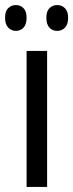

<svg xmlns="http://www.w3.org/2000/svg" viewBox="-40 -804 289 758"><path d="M146 -66H65V-603H146ZM-20 -734Q-20 -760 -7.5 -772Q5 -784 23 -784Q41 -784 53 -771.5Q65 -759 65 -734Q65 -708 53 -695Q41 -682 23 -682Q5 -682 -7.5 -695Q-20 -708 -20 -734ZM143 -734Q143 -760 155.5 -772Q168 -784 186 -784Q204 -784 216.5 -771.5Q229 -759 229 -734Q229 -708 216.5 -695Q204 -682 186 -682Q167 -682 155 -695Q143 -708 143 -734Z"/></svg>

Font: Noto Sans Malayalam UI ExtraCondensed
Style: Regular
Weight: 400
Width: 2
Designer: Jelle Bosma - Monotype Design Team
Foundry: Monotype Imaging Inc.
Version: Version 2.104; ttfautohint (v1.8.4.7-5d5b)